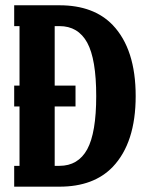

<svg xmlns="http://www.w3.org/2000/svg" viewBox="-20 -700 551 720"><path d="M402.8 -606Q488.8 -515.6 488.8 -339.8Q488.8 -164.6 402.8 -74.2Q331.5 0 203.1 0H33.2V-78.1H53.2V-300.8H33.2V-378.9H53.2V-602.1H33.2V-680.2H203.1Q331.5 -680.2 402.8 -606ZM307.1 -140.1Q340.8 -202.1 340.8 -339.8Q340.8 -478 307.1 -540Q272.9 -602.1 203.1 -602.1H185.1V-378.9H263.2V-300.8H185.1V-78.1H203.1Q272.9 -78.1 307.1 -140.1Z"/></svg>

Font: Margherita Black
Style: Regular
Weight: 900
Designer: James Puckett
Foundry: Dunwich Type Founders
Version: Version 1.008;hotconv 1.0.109;makeotfexe 2.5.65596